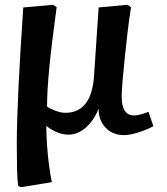

<svg xmlns="http://www.w3.org/2000/svg" viewBox="-20 -550 695 800"><path d="M67 230 56 225Q52 199 51 158Q50 117 50 50Q50 -41 57 -186Q64 -331 77 -519L201 -530L216 -520Q195 -366 185.5 -268.5Q176 -171 176 -106Q191 -96 212.5 -88Q234 -80 252 -80Q362 -80 372 -236L391 -519L511 -530L526 -520Q518 -471 511.5 -415Q505 -359 499.5 -306Q494 -253 490.5 -211Q487 -169 487 -147Q487 -69 539 -69Q550 -69 567 -73.5Q584 -78 599 -84L619 -24Q586 -7 552.5 3Q519 13 497 13Q450 13 420.5 -17.5Q391 -48 391 -95H390Q370 -46 336.5 -17.5Q303 11 266 11Q240 11 215 0Q190 -11 174 -25H173Q173 11 176 55Q179 99 184.5 140Q190 181 196 209Z"/></svg>

Font: Literata 7pt SemiBold
Style: Italic
Weight: 600
Italic angle: -2°
Designer: Latin by Veronika Burian and Jose Scaglione. Greek by Irene Vlachou. Cyrillic by Vera Evstafieva
Foundry: TypeTogether
Version: Version 3.002